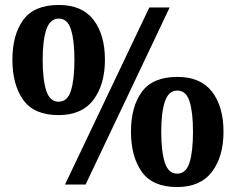

<svg xmlns="http://www.w3.org/2000/svg" viewBox="-20 -744 950 774"><path d="M216 -280Q117 -280 73.5 -341.5Q30 -403 30 -503Q30 -604 74 -664Q118 -724 217 -724Q311 -724 357 -664Q403 -604 403 -503Q403 -403 356.5 -341.5Q310 -280 216 -280ZM242 0 582 -714H664L325 0ZM216 -334Q252 -334 266 -378.5Q280 -423 280 -503Q280 -582 266 -625.5Q252 -669 217 -669Q182 -669 167 -625.5Q152 -582 152 -503Q152 -423 166.5 -378.5Q181 -334 216 -334ZM694 10Q595 10 551.5 -51.5Q508 -113 508 -213Q508 -314 552 -374Q596 -434 695 -434Q789 -434 835 -374Q881 -314 881 -213Q881 -113 834.5 -51.5Q788 10 694 10ZM694 -44Q730 -44 744 -88.5Q758 -133 758 -213Q758 -292 744 -335.5Q730 -379 695 -379Q660 -379 645 -335.5Q630 -292 630 -213Q630 -133 644.5 -88.5Q659 -44 694 -44Z"/></svg>

Font: Noto Serif Georgian ExtraBold
Style: Regular
Weight: 800
Designer: Monotype Design Team, Akaki Razmadze
Foundry: Google LLC
Version: Version 2.003; ttfautohint (v1.8.4.7-5d5b)